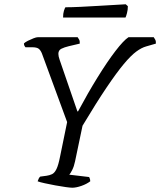

<svg xmlns="http://www.w3.org/2000/svg" viewBox="-20 -878 749 898"><path d="M318 0Q310 0 287.5 -3Q265 -6 238.5 -11Q212 -16 189 -21Q166 -26 156 -30Q161 -46 168 -52L198 -56Q212 -58 223.5 -63.5Q235 -69 244 -87Q253 -105 261 -146L294 -307L176 -628Q170 -643 161 -650Q152 -657 130 -657H99Q97 -659 94.5 -663.5Q92 -668 92 -675Q98 -681 111 -687.5Q124 -694 137 -699Q150 -704 157 -704H343Q346 -700 350 -693Q354 -686 353 -674L302 -662Q281 -657 267 -650Q253 -643 253 -626Q253 -615 259 -598L342 -357H345Q391 -443 436.5 -516.5Q482 -590 520 -639.5Q558 -689 581 -704H699Q702 -700 706 -692.5Q710 -685 709 -674L664 -661Q642 -655 617 -636.5Q592 -618 559 -578.5Q526 -539 479 -469.5Q432 -400 366 -290L331 -123Q326 -99 317.5 -82.5Q309 -66 304 -61L397 -50Q398 -47 400 -42.5Q402 -38 402 -30Q385 -17 360.5 -8.5Q336 0 318 0ZM275 -796Q275 -815 279 -827.5Q283 -840 286 -844Q316 -844 356.5 -846Q397 -848 439 -850.5Q481 -853 516 -855Q551 -857 568 -858L578 -849Q578 -832 574 -817Q570 -802 567 -796Z"/></svg>

Font: Texturina Extralight
Style: Italic
Weight: 200
Italic angle: -11°
Designer: Guillermo Torres Carreño
Foundry: Omnibus-Type
Version: Version 1.002; ttfautohint (v1.8.3)